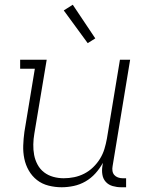

<svg xmlns="http://www.w3.org/2000/svg" viewBox="-20 -782 640 810"><path d="M240 8Q212 8 184.5 1Q157 -6 136 -22.5Q115 -39 101.5 -62.5Q88 -86 82.5 -113Q77 -140 78 -168.5Q79 -197 83 -226L127 -492H65V-530H177L125 -219Q121 -196 120.5 -173Q120 -150 124 -128.5Q128 -107 138.5 -87.5Q149 -68 166 -55Q183 -42 204.5 -36Q226 -30 249 -30Q271 -30 293 -34.5Q315 -39 335.5 -49.5Q356 -60 373 -76.5Q390 -93 402 -112.5Q414 -132 420.5 -153.5Q427 -175 431 -197L486 -530H529L455 -81Q453 -71 454.5 -61Q456 -51 462 -44Q468 -37 477.5 -33.5Q487 -30 497 -30H512V8H491Q473 8 455.5 3Q438 -2 426.5 -14.5Q415 -27 412 -45Q409 -63 412 -81L414 -95Q401 -71 382.5 -50.5Q364 -30 340.5 -16.5Q317 -3 291 2.5Q265 8 240 8ZM350 -600 249 -738 287 -762 382 -620Z"/></svg>

Font: Iosevka Curly Slab XLtEx
Style: Italic
Weight: 200
Width: 7
Italic angle: -9°
Monospace: yes
Designer: Belleve Invis
Foundry: Belleve Invis
Version: Version 11.1.0; ttfautohint (v1.8.3)